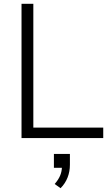

<svg xmlns="http://www.w3.org/2000/svg" viewBox="-20 -725 578 1008"><path d="M93 0H522V-55H155V-705H93ZM267 241 298 263C331 230 347 187 347 140V83H263V156H305C303 185 294 210 267 241Z"/></svg>

Font: Poppy and Pepper Light
Style: Regular
Weight: 300
Designer: Thy Ha
Foundry: Thy Ha
Version: Version 0.001;Glyphs 3.2 (3227)